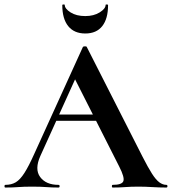

<svg xmlns="http://www.w3.org/2000/svg" viewBox="-28 -840 770 860"><path d="M218 -299 233 -327H439L446 -299ZM717 -12Q722 -12 722 -6Q722 0 717 0Q687 0 654.5 -2Q622 -4 592 -4Q558 -4 533 -2Q508 0 477 0Q473 0 473 -6Q473 -12 477 -12Q518 -12 524.5 -28.5Q531 -45 506 -94L303 -495L352 -581L153 -142Q126 -82 152 -47Q178 -12 234 -12Q239 -12 239 -6Q239 0 234 0Q204 0 179 -2Q154 -4 116 -4Q77 -4 53.5 -2Q30 0 -4 0Q-8 0 -8 -6Q-8 -12 -4 -12Q23 -12 42.5 -23.5Q62 -35 81.5 -65.5Q101 -96 126 -152L343 -629Q344 -632 352 -632.5Q360 -633 361 -629L611 -137Q635 -90 652.5 -62.5Q670 -35 685.5 -23.5Q701 -12 717 -12ZM354 -690Q304 -690 277.5 -723Q251 -756 251 -817Q251 -820 256.5 -820Q262 -820 262 -818Q262 -801 288 -784.5Q314 -768 354 -768Q392 -768 418.5 -784.5Q445 -801 445 -818Q445 -820 450.5 -820Q456 -820 456 -817Q456 -756 430 -723Q404 -690 354 -690Z"/></svg>

Font: Cormorant Light
Style: Bold
Weight: 700
Version: Version 4.000